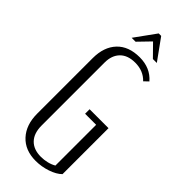

<svg xmlns="http://www.w3.org/2000/svg" viewBox="-277 -889 933 933"><g transform="rotate(45 189.5 -422.5)"><path d="M48 -541Q48 -618 89.5 -662Q131 -706 207 -706Q280 -706 323 -656L301 -635Q266 -672 210 -672Q159 -672 131.5 -644Q104 -616 104 -567V-134Q104 -81 131.5 -52.5Q159 -24 209 -24Q230 -24 251 -29Q272 -34 289 -44V-324H213V-355H343V-39Q322 -18 283.5 -5Q245 8 205 8Q132 8 90 -37.5Q48 -83 48 -160ZM190 -853H207L285 -745H258L198 -806L139 -745H112Z"/></g></svg>

Font: Moniqa Paragraph
Style: Regular
Weight: 400
Designer: Rajesh Rajput
Foundry: Rajesh Rajput
Version: Version 1.000